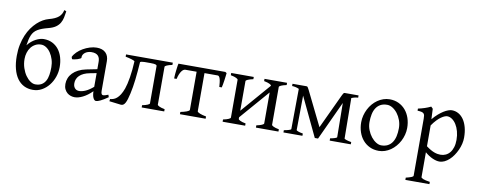

<svg xmlns="http://www.w3.org/2000/svg" viewBox="-77 -1141 4408 1761"><g transform="rotate(10 2127.0 -260.5)"><path d="M247.1 -407.7Q216.8 -407.7 192.9 -394.5Q168.9 -381.3 152.6 -359.9Q136.2 -338.4 127.7 -310.3Q119.1 -282.2 119.1 -252Q119.1 -207 132.1 -168.2Q145 -129.4 165 -100.8Q185.1 -72.3 209.2 -55.7Q233.4 -39.1 256.3 -39.1Q291 -39.1 313.7 -52.5Q336.4 -65.9 350.1 -89.8Q363.8 -113.8 369.1 -146.7Q374.5 -179.7 374.5 -218.8Q374.5 -256.3 364 -290.5Q353.5 -324.7 335.9 -350.8Q318.4 -377 295.4 -392.3Q272.5 -407.7 247.1 -407.7ZM286.6 -568.8Q254.4 -560.5 230.5 -551.8Q206.5 -543 188.7 -532.2Q170.9 -521.5 158.7 -507.6Q146.5 -493.7 138.2 -475.1Q129.9 -456.5 124.3 -432.6Q118.7 -408.7 114.3 -377.9Q130.9 -399.4 150.1 -415.3Q169.4 -431.2 189 -441.4Q208.5 -451.7 227.3 -456.8Q246.1 -461.9 261.7 -461.9Q307.6 -461.9 342.5 -444.3Q377.4 -426.8 401.4 -396Q425.3 -365.2 437.5 -323.5Q449.7 -281.7 449.7 -233.4Q449.7 -186.5 434.1 -141.8Q418.5 -97.2 390.6 -62.3Q362.8 -27.3 324.7 -6.3Q286.6 14.6 242.2 14.6Q196.3 14.6 159.4 -3.9Q122.6 -22.5 96.9 -58.3Q71.3 -94.2 57.6 -146.7Q43.9 -199.2 43.9 -267.6Q43.9 -324.2 54 -372.6Q64 -420.9 81.1 -461.2Q98.1 -501.5 120.8 -533.4Q143.6 -565.4 169.2 -589.1Q194.8 -612.8 221.9 -628.2Q249 -643.6 274.9 -650.4Q306.2 -658.7 327.9 -668.7Q349.6 -678.7 364.3 -691.4Q378.9 -704.1 387.5 -720Q396 -735.8 400.9 -756.3Q405.8 -754.9 411.1 -752.4Q416.5 -750 420.4 -747.6Q416 -716.3 410.2 -688.7Q404.3 -661.1 390.9 -637.9Q377.4 -614.7 352.8 -597.2Q328.1 -579.6 286.6 -568.8Z M660.6 -48.8Q689.9 -48.8 722.9 -63.7Q755.9 -78.6 793 -110.8V-238.3L734.9 -227.1Q701.7 -221.2 677.5 -210Q653.3 -198.7 637.7 -183.6Q622.1 -168.5 614.7 -150.1Q607.4 -131.8 607.4 -111.8Q607.4 -92.3 613.3 -80.1Q619.1 -67.9 627.7 -60.8Q636.2 -53.7 645.3 -51.3Q654.3 -48.8 660.6 -48.8ZM940.9 -40Q899.4 -11.2 872.3 1.7Q845.2 14.6 831.5 14.6Q815.4 14.6 804.7 -7.8Q793.9 -30.3 793 -69.8Q771 -47.9 749 -31.7Q727.1 -15.6 706.1 -5.4Q685.1 4.9 666.3 9.8Q647.5 14.6 631.8 14.6Q614.3 14.6 595.7 8.8Q577.1 2.9 562.3 -9.8Q547.4 -22.5 537.6 -42.5Q527.8 -62.5 527.8 -90.8Q527.8 -119.6 538.3 -145.8Q548.8 -171.9 569.6 -193.4Q590.3 -214.8 621.1 -230.7Q651.9 -246.6 692.9 -254.9L793 -274.9V-342.8Q793 -359.4 789.1 -373.8Q785.2 -388.2 775.9 -398.7Q766.6 -409.2 750.7 -414.8Q734.9 -420.4 710.9 -419.9Q695.3 -419.4 680.2 -414.6Q665 -409.7 653.8 -400.9Q642.6 -392.1 636.2 -380.1Q629.9 -368.2 631.3 -353.5Q631.8 -349.1 621.3 -343.5Q610.8 -337.9 596.4 -333.5Q582 -329.1 568.1 -326.7Q554.2 -324.2 548.3 -325.7L541.5 -344.7Q552.7 -369.1 575.7 -391.6Q598.6 -414.1 628.2 -431.2Q657.7 -448.2 690.7 -458.5Q723.6 -468.8 754.4 -468.8Q808.1 -468.8 837.2 -440.7Q866.2 -412.6 866.2 -362.3V-86.9Q866.2 -66.4 871.6 -57.6Q877 -48.8 885.7 -48.8Q892.6 -48.8 903.3 -51.3Q914.1 -53.7 933.6 -62Z M1254.4 0V-21Q1286.6 -27.3 1304.7 -35.2Q1322.8 -43 1322.8 -49.8V-398.4Q1322.8 -402.3 1320.3 -405.3Q1317.9 -408.2 1311.5 -410.4Q1305.2 -412.6 1293.7 -413.8Q1282.2 -415 1264.6 -415H1208Q1190.4 -414.6 1180.9 -412.6Q1171.4 -410.6 1167.5 -406.7Q1164.1 -359.4 1160.6 -318.4Q1157.2 -277.3 1152.8 -240.7Q1148.4 -204.1 1143.1 -171.4Q1137.7 -138.7 1130.9 -108.4Q1124 -78.1 1117.2 -55.4Q1110.4 -32.7 1102.3 -18.1Q1094.2 -3.4 1084.5 2.9Q1076.2 8.3 1065.4 8.3H1060.5L952.6 -4.9L955.6 -25.9Q970.2 -26.9 985.8 -32Q1001.5 -37.1 1017.1 -50.3Q1032.7 -63.5 1047.4 -86.4Q1062 -109.4 1075.2 -145.5Q1082 -165 1088.6 -192.6Q1095.2 -220.2 1100.6 -253.9Q1106 -287.6 1109.9 -325.9Q1113.8 -364.3 1115.7 -405.8Q1113.3 -408.7 1105.5 -412.1Q1097.7 -415.5 1085.9 -419.2Q1074.2 -422.9 1059.6 -426.5Q1044.9 -430.2 1028.8 -433.1V-454.1H1464.4V-433.1Q1431.2 -426.3 1413.6 -418.2Q1396 -410.2 1396 -403.3V-50.8Q1396 -44.9 1412.4 -36.4Q1428.7 -27.8 1464.4 -21V0Z M1610.8 0V-21Q1627.4 -24.4 1642.3 -28.3Q1657.2 -32.2 1668.7 -36.6Q1680.2 -41 1687 -45.7Q1693.8 -50.3 1693.8 -55.7V-410.2H1588.4Q1580.6 -410.2 1572 -405Q1563.5 -399.9 1554.9 -388.4Q1546.4 -377 1538.3 -358.4Q1530.3 -339.8 1524.4 -313.5H1501.5Q1501.5 -320.3 1502 -331.8Q1502.4 -343.3 1503.7 -356.9Q1504.9 -370.6 1506.6 -385Q1508.3 -399.4 1510 -412.6Q1511.7 -425.8 1513.4 -436.8Q1515.1 -447.8 1517.1 -454.1H1953.6L1966.8 -445.3Q1965.8 -436 1963.6 -417.2Q1961.4 -398.4 1958.5 -377.7Q1955.6 -356.9 1952.1 -337.9Q1948.7 -318.8 1945.8 -308.6H1922.9Q1921.4 -331.5 1919.2 -350.3Q1917 -369.1 1913.1 -382.3Q1909.2 -395.5 1903.6 -402.8Q1897.9 -410.2 1890.1 -410.2H1767.1V-55.7Q1767.1 -50.8 1773.4 -46.1Q1779.8 -41.5 1790.8 -36.9Q1801.8 -32.2 1817.1 -28.3Q1832.5 -24.4 1850.1 -21V0Z M2318.4 0V-21Q2351.6 -27.8 2369.1 -35.9Q2386.7 -43.9 2386.7 -50.8V-339.4L2149.9 -66.4V-50.8Q2149.9 -44.9 2166.3 -36.4Q2182.6 -27.8 2218.3 -21V0H2008.3V-21Q2041.5 -27.8 2059.1 -35.9Q2076.7 -43.9 2076.7 -50.8V-403.3Q2076.7 -409.2 2060.3 -417.7Q2043.9 -426.3 2008.3 -433.1V-454.1H2218.3V-433.1Q2185.1 -426.3 2167.5 -418.2Q2149.9 -410.2 2149.9 -403.3V-127.4L2386.7 -400.9V-403.3Q2386.7 -409.2 2370.4 -417.7Q2354 -426.3 2318.4 -433.1V-454.1H2528.3V-433.1Q2495.1 -426.3 2477.5 -418.2Q2460 -410.2 2460 -403.3V-50.8Q2460 -44.9 2476.3 -36.4Q2492.7 -27.8 2528.3 -21V0Z M3194.3 -433.1Q3182.1 -433.1 3166 -429.4Q3149.9 -425.8 3132.8 -418.9L3136.7 -43Q3136.7 -38.6 3154.8 -32.2Q3172.9 -25.9 3202.1 -21V0H3005.4V-21Q3032.7 -25.9 3050.3 -32Q3067.9 -38.1 3067.9 -43L3064 -360.8L2897 0H2866.7L2693.8 -363.8L2690.4 -43Q2690.4 -38.6 2706.3 -32.2Q2722.2 -25.9 2751.5 -21V0H2574.7V-21Q2588.4 -23.4 2600.3 -26.1Q2612.3 -28.8 2621.3 -31.7Q2630.4 -34.7 2635.5 -37.6Q2640.6 -40.5 2640.6 -43L2644 -418Q2627 -426.3 2609.1 -429.7Q2591.3 -433.1 2579.1 -433.1V-454.1H2709Q2712.9 -454.1 2715.6 -453.1Q2718.3 -452.1 2720.7 -448.7Q2723.1 -445.3 2726.3 -439.5Q2729.5 -433.6 2734.9 -423.8L2891.6 -105L3041 -423.8Q3046.4 -434.6 3049.8 -440.7Q3053.2 -446.8 3055.7 -449.7Q3058.1 -452.6 3060.5 -453.4Q3063 -454.1 3066.9 -454.1H3194.3Z M3610.8 -222.2Q3610.8 -260.7 3598.1 -295.7Q3585.4 -330.6 3564.9 -357.2Q3544.4 -383.8 3519 -399.4Q3493.7 -415 3468.8 -415Q3431.6 -415 3406.2 -400.9Q3380.9 -386.7 3365 -362.1Q3349.1 -337.4 3342.3 -303.7Q3335.4 -270 3335.4 -231Q3335.4 -192.4 3349.1 -157.5Q3362.8 -122.6 3383.8 -96.2Q3404.8 -69.8 3429.9 -54.4Q3455.1 -39.1 3477.5 -39.1Q3512.2 -39.1 3537.4 -52Q3562.5 -64.9 3578.9 -88.9Q3595.2 -112.8 3603 -146.5Q3610.8 -180.2 3610.8 -222.2ZM3685.5 -236.8Q3685.5 -204.6 3677.2 -173.1Q3668.9 -141.6 3654.3 -113.8Q3639.6 -85.9 3619.1 -62.3Q3598.6 -38.6 3574 -21.5Q3549.3 -4.4 3521.5 5.1Q3493.7 14.6 3463.9 14.6Q3417.5 14.6 3380.1 -2.9Q3342.8 -20.5 3316.2 -51.3Q3289.6 -82 3275.1 -124.5Q3260.7 -167 3260.7 -216.8Q3260.7 -249 3268.8 -280.3Q3276.9 -311.5 3291.3 -339.6Q3305.7 -367.7 3325.9 -391.4Q3346.2 -415 3370.8 -432.1Q3395.5 -449.2 3423.8 -459Q3452.1 -468.8 3482.9 -468.8Q3528.8 -468.8 3566.2 -451.2Q3603.5 -433.6 3630.1 -402.6Q3656.7 -371.6 3671.1 -329.1Q3685.5 -286.6 3685.5 -236.8Z M4149.9 -208Q4149.9 -250.5 4139.9 -287.1Q4129.9 -323.7 4113 -350.3Q4096.2 -377 4074.2 -392.1Q4052.2 -407.2 4028.8 -407.2Q4020 -407.2 4005.9 -401.9Q3991.7 -396.5 3973.6 -384Q3955.6 -371.6 3935.1 -350.3Q3914.6 -329.1 3893.1 -297.9V-104Q3915 -87.4 3933.8 -76.7Q3952.6 -65.9 3969 -59.8Q3985.4 -53.7 4000 -51.3Q4014.6 -48.8 4027.8 -48.8Q4054.2 -48.8 4076.4 -59.1Q4098.6 -69.3 4115 -89.4Q4131.3 -109.4 4140.6 -139.2Q4149.9 -168.9 4149.9 -208ZM4214.8 -240.2Q4214.8 -211.9 4207.8 -182.1Q4200.7 -152.3 4187.7 -124Q4174.8 -95.7 4157.5 -70.3Q4140.1 -44.9 4119.4 -26.1Q4098.6 -7.3 4075.7 3.7Q4052.7 14.6 4028.8 14.6Q4000 14.6 3963.9 -1.5Q3927.7 -17.6 3893.1 -47.9V183.1Q3893.1 190.9 3911.4 198.7Q3929.7 206.5 3975.6 213.4V234.4H3751.5V213.4Q3783.7 205.6 3801.8 198.5Q3819.8 191.4 3819.8 183.1V-347.2Q3819.8 -365.2 3817.9 -377Q3815.9 -388.7 3808.8 -395.8Q3801.8 -402.8 3788.3 -406Q3774.9 -409.2 3751.5 -410.2V-429.7Q3768.1 -433.1 3783.2 -437.3Q3798.3 -441.4 3812.5 -446Q3826.7 -450.7 3840.6 -456.3Q3854.5 -461.9 3868.7 -468.8L3885.7 -451.7L3890.1 -355Q3914.6 -384.3 3939.2 -405.8Q3963.9 -427.2 3986.3 -441.2Q4008.8 -455.1 4028.1 -461.9Q4047.4 -468.8 4061.5 -468.8Q4094.7 -468.8 4122.8 -453.1Q4150.9 -437.5 4171.4 -408Q4191.9 -378.4 4203.4 -335.9Q4214.8 -293.5 4214.8 -240.2Z"/></g></svg>

Font: Akkhara
Style: Regular
Weight: 400
Designer: J. Victor Gaultney
Version: Version 1.00 June 13, 2006, initial release